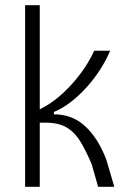

<svg xmlns="http://www.w3.org/2000/svg" viewBox="-20 -714 484 734"><path d="M76 0V-694H132V-296Q174 -317 208.5 -347Q243 -377 270 -410Q297 -443 314.5 -472Q332 -501 340 -520H401Q387 -486 364.5 -450.5Q342 -415 313 -382.5Q284 -350 252 -325Q220 -300 186 -286V-277Q219 -277 247.5 -267Q276 -257 300.5 -236Q325 -215 346.5 -183Q368 -151 386 -105L417 0H355L331 -85Q310 -135 288.5 -171Q267 -207 236 -226Q205 -245 156 -245H132V0Z"/></svg>

Font: Bricolage Grotesque SemiCondensed ExtraLight
Style: Regular
Weight: 250
Width: 4
Designer: Mathieu Triay
Foundry: Atelier Triay
Version: Version 1.000;gftools[0.9.30]